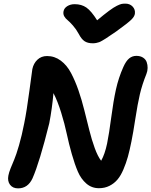

<svg xmlns="http://www.w3.org/2000/svg" viewBox="-20 -1017 829 1052"><path d="M667 -997.1Q691.4 -997.1 706.5 -981.2Q721.7 -965.3 719.2 -942.9Q717.8 -927.2 699.5 -909.2Q681.2 -891.1 616.2 -844.2Q605 -836.9 586.2 -824Q567.4 -811 560.5 -806.6Q553.7 -802.2 541.7 -795.2Q529.8 -788.1 523.2 -785.9Q516.6 -783.7 507.6 -781.7Q498.5 -779.8 488.8 -779.8Q460 -779.8 442.9 -791.5Q425.8 -803.2 412.1 -830.1Q397.9 -856.4 379.6 -877.2Q361.3 -897.9 349.9 -907Q338.4 -916 331.8 -928Q325.2 -939.9 328.1 -955.1Q331.5 -972.7 348.9 -983.4Q366.2 -994.1 389.2 -994.1Q426.8 -994.1 453.4 -975.6Q480 -957 512.2 -905.8Q551.3 -938.5 577.4 -957.8Q603.5 -977.1 620.6 -985.4Q637.7 -993.7 646 -995.4Q654.3 -997.1 667 -997.1ZM79.1 15.1Q49.8 15.1 34.9 -4.9Q20 -24.9 25.9 -55.2Q28.8 -71.3 38.1 -94.7Q47.4 -118.2 58.1 -143.1Q68.8 -168 84.2 -220.9Q99.6 -273.9 112.8 -341.8Q126.5 -409.2 141.1 -519.8Q155.8 -630.4 157.2 -638.2Q163.6 -669.4 184.8 -689.7Q206.1 -710 237.8 -710Q279.3 -710 313 -684.8Q346.7 -659.7 369.1 -617.2Q391.6 -574.7 409.7 -522.7Q427.7 -470.7 442.1 -412.8Q456.5 -355 469.5 -303.2Q482.4 -251.5 499 -205.8Q515.6 -160.2 534.2 -136.2Q554.7 -172.4 566.9 -231Q577.6 -283.7 589.4 -373Q601.1 -462.4 615.2 -526.6Q629.4 -590.8 655.8 -649.9Q670.4 -682.6 687.5 -696.8Q704.6 -710.9 727.1 -710.9Q749 -710.9 763.7 -701.4Q778.3 -691.9 783.7 -676.8Q789.1 -661.6 788.8 -644.5Q788.6 -627.4 782.2 -611.8Q758.8 -553.7 746.3 -500.2Q733.9 -446.8 721.7 -367.2Q709.5 -287.6 700.2 -242.2Q690.4 -193.4 680.7 -158.2Q670.9 -123 656.2 -88.6Q641.6 -54.2 623.5 -33Q605.5 -11.7 579.8 1.2Q554.2 14.2 522 14.2Q482.4 14.2 453.1 -11.2Q423.8 -36.6 406.7 -76.4Q389.6 -116.2 373.5 -172.6Q357.4 -229 345.9 -283.2Q334.5 -337.4 315.2 -399.9Q295.9 -462.4 272.9 -506.8Q265.6 -422.9 250 -341.8Q196.8 -127.9 158.2 -40Q132.8 15.1 79.1 15.1Z"/></svg>

Font: Shantell Sans Normal
Style: Italic
Weight: 600
Italic angle: -11.31°
Designer: Stephen Nixon, Anya Danilova, Shantell Martin
Foundry: Arrow Type
Version: Version 1.006;[559af2be0]